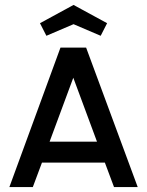

<svg xmlns="http://www.w3.org/2000/svg" viewBox="-20 -758 596 778"><path d="M278 -660 168 -613 142 -664 278 -738 414 -664 388 -613ZM442 0 405 -99H150L113 0H18L225 -565H329L538 0ZM181 -184H373L277 -443Z"/></svg>

Font: MB Grotesk
Style: Regular
Weight: 400
Designer: Nawras Khrais
Foundry: Nawras Khrais
Version: Version 1.000;PS 001.000;hotconv 1.0.88;makeotf.lib2.5.64775